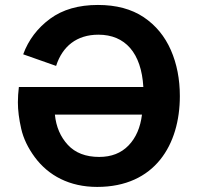

<svg xmlns="http://www.w3.org/2000/svg" viewBox="-20 -734 784 760"><path d="M54.7 -389.6C52.2 -368.7 50.8 -348.6 50.8 -329.1C50.8 -297.4 55.2 -262.7 64 -224.1C72.8 -185.5 90.8 -148.4 117.7 -111.8C171.9 -38.6 255.4 5.9 364.7 5.9C593.3 5.9 691.9 -161.6 691.9 -353.5C691.9 -420.4 680.2 -481.4 656.2 -536.1C632.3 -590.3 596.7 -633.8 548.8 -666C500.5 -698.2 440.4 -714.4 367.7 -714.4C291 -714.4 228 -696.3 178.2 -659.7C128.4 -623 92.8 -576.2 71.8 -519L202.1 -473.1C227.1 -550.8 283.7 -596.7 369.6 -596.7C475.1 -596.7 539.6 -524.9 547.4 -389.6ZM542 -280.3C535.6 -229 518.1 -188.5 488.8 -158.2C459.5 -127.9 420.9 -112.8 372.6 -112.8C319.3 -112.8 277.8 -128.9 248.5 -160.6C219.2 -192.4 202.1 -231.9 197.3 -280.3Z"/></svg>

Font: Estedad Bold
Style: Regular
Weight: 700
Designer: Amin Abedi
Version: Version 7.3